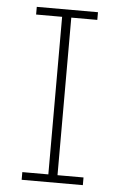

<svg xmlns="http://www.w3.org/2000/svg" viewBox="-51 -735 482 772"><g transform="rotate(5 189.5 -349.0)"><path d="M66 0V-31H171V-667H66V-698H313V-667H208V-31H313V0Z"/></g></svg>

Font: IBM Plex Sans ExtLt
Style: Regular
Weight: 200
Designer: Mike Abbink, Paul van der Laan, Pieter van Rosmalen
Foundry: Bold Monday
Version: Version 3.005